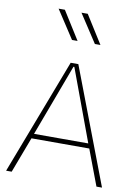

<svg xmlns="http://www.w3.org/2000/svg" viewBox="-100 -998 760 1062"><g transform="rotate(10 280.0 -466.5)"><path d="M403.8 -775.4 304.7 -933.1H269.5L372.6 -775.4ZM275.4 -775.4 176.3 -933.1H141.1L244.1 -775.4ZM117.7 -200.7H442.4L518.1 0H549.3L301.8 -649.9H258.8L10.7 0H42ZM277.8 -630.9H282.7L432.1 -227.5H127.4Z"/></g></svg>

Font: Estedad VF
Style: Regular
Weight: 100
Designer: Amin Abedi
Version: Version 7.3